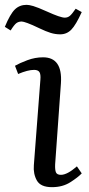

<svg xmlns="http://www.w3.org/2000/svg" viewBox="-46 -760 367 794"><path d="M121 -430Q123 -453 117 -462Q111 -471 95 -471Q69 -471 29 -454L16 -488Q35 -499 67 -511Q99 -523 132 -523Q213 -523 206 -416L182 -80Q181 -57 185.5 -47Q190 -37 206 -37Q232 -37 272 -72L292 -43Q277 -27 245 -6.5Q213 14 169 14Q122 14 106.5 -13.5Q91 -41 94 -77ZM203 -618Q183 -618 163.5 -624Q144 -630 117 -643Q86 -658 68 -664.5Q50 -671 44 -671Q31 -671 22 -664.5Q13 -658 -2 -634L-26 -649Q-4 -702 15.5 -721Q35 -740 64 -740Q74 -740 91.5 -735Q109 -730 149 -712Q204 -687 222 -687Q234 -687 243 -694.5Q252 -702 267 -724L292 -710Q268 -657 249 -637.5Q230 -618 203 -618Z"/></svg>

Font: Literata 36pt
Style: Italic
Weight: 400
Italic angle: -2°
Designer: Latin by Veronika Burian and Jose Scaglione. Greek by Irene Vlachou. Cyrillic by Vera Evstafieva
Foundry: TypeTogether
Version: Version 3.002